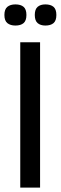

<svg xmlns="http://www.w3.org/2000/svg" viewBox="-23 -852 276 872"><path d="M69 0V-660H159V0ZM183 -736Q161 -736 148 -747Q135 -758 135 -784Q135 -810 148 -821Q161 -832 183 -832Q207 -832 220 -821Q233 -810 233 -784Q233 -758 220 -747Q207 -736 183 -736ZM47 -736Q24 -736 10.5 -747Q-3 -758 -3 -784Q-3 -810 10.5 -821Q24 -832 47 -832Q71 -832 84 -821Q97 -810 97 -784Q97 -758 84 -747Q71 -736 47 -736Z"/></svg>

Font: Bricolage Grotesque 12pt Condensed
Style: Regular
Weight: 400
Width: 3
Designer: Mathieu Triay
Foundry: Atelier Triay
Version: Version 1.001; ttfautohint (v1.8.4.7-5d5b);gftools[0.9.33.de